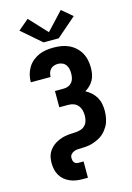

<svg xmlns="http://www.w3.org/2000/svg" viewBox="-170 -1070 940 1366"><g transform="rotate(-15 300.0 -386.5)"><path d="M356 -797H244L100 -922L178 -988L300 -857L422 -988L500 -922ZM261 215Q238 215 214.5 211.5Q191 208 169 198.5Q147 189 129 174Q111 159 99 138.5Q87 118 82 94.5Q77 71 77 48Q77 28 80.5 8.5Q84 -11 93 -28Q102 -45 116 -59.5Q130 -74 146.5 -84.5Q163 -95 181.5 -102Q200 -109 219 -113Q238 -117 257.5 -118Q277 -119 296.5 -120Q316 -121 335 -126.5Q354 -132 368 -146Q382 -160 387.5 -179.5Q393 -199 393 -218Q393 -238 388 -257.5Q383 -277 370.5 -292.5Q358 -308 339 -315Q320 -322 300 -322H233V-442H300Q317 -442 333 -449Q349 -456 359.5 -469.5Q370 -483 373.5 -500Q377 -517 377 -534Q377 -534 377 -534Q377 -534 377 -534Q377 -550 373.5 -566.5Q370 -583 360 -596.5Q350 -610 334.5 -616.5Q319 -623 303 -623Q288 -623 273 -618Q258 -613 248 -602Q238 -591 233.5 -576.5Q229 -562 229 -547Q229 -546 229 -546Q229 -546 229 -546H83Q83 -546 83 -546.5Q83 -547 83 -548Q83 -575 90 -602Q97 -629 111.5 -653Q126 -677 147.5 -695Q169 -713 194.5 -724Q220 -735 247.5 -739Q275 -743 303 -743Q331 -743 359.5 -738.5Q388 -734 414 -722Q440 -710 461.5 -690.5Q483 -671 497 -646.5Q511 -622 517 -593.5Q523 -565 523 -537Q523 -514 519 -491Q515 -468 504.5 -448Q494 -428 477.5 -411.5Q461 -395 441 -384Q464 -372 483.5 -354.5Q503 -337 516 -314.5Q529 -292 534 -266.5Q539 -241 539 -215Q539 -200 537.5 -185.5Q536 -171 533 -157Q530 -143 525 -129Q520 -115 512.5 -102.5Q505 -90 496 -78.5Q487 -67 476.5 -57Q466 -47 453.5 -39Q441 -31 428 -25Q415 -19 401 -14Q387 -9 373 -6Q359 -3 344 -2Q329 -1 314.5 -0.5Q300 0 285.5 0.5Q271 1 257 6Q243 11 233 22Q223 33 223 48Q223 56 224.5 65Q226 74 231 81Q236 88 244 91.5Q252 95 261 95H300V215Z"/></g></svg>

Font: Iosevka SS04 Heavy Extended
Style: Regular
Weight: 900
Width: 7
Monospace: yes
Designer: Belleve Invis
Foundry: Belleve Invis
Version: Version 19.0.0; ttfautohint (v1.8.4)